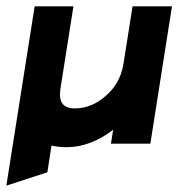

<svg xmlns="http://www.w3.org/2000/svg" viewBox="-28 -452 561 604"><path d="M-8 132 121 90 134 6C148 9 163 11 180 11C238 11 287 -12 328 -44L321 0H445L513 -432H389L360 -249C353 -206 331 -172 303 -149C279 -128 247 -111 208 -111C170 -111 156 -131 162 -172L203 -432H81Z"/></svg>

Font: Charger Pro
Style: UltraObl
Weight: 900
Designer: Jasper
Foundry: Cannot Into Space Fonts
Version: Version 1.09